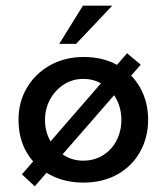

<svg xmlns="http://www.w3.org/2000/svg" viewBox="-20 -631 561 674"><path d="M474 -404 102 23 57 -19 426 -444ZM45 -211Q45 -273 74.5 -323Q104 -373 156 -402Q208 -431 274 -431Q342 -431 393 -402Q444 -373 472 -323Q500 -273 500 -211Q500 -149 472 -98.5Q444 -48 392.5 -19Q341 10 273 10Q207 10 155.5 -17.5Q104 -45 74.5 -94.5Q45 -144 45 -211ZM138 -210Q138 -170 156 -137.5Q174 -105 204.5 -86Q235 -67 272 -67Q311 -67 341.5 -86Q372 -105 389 -137.5Q406 -170 406 -210Q406 -250 389 -282.5Q372 -315 341.5 -334.5Q311 -354 272 -354Q234 -354 203.5 -334Q173 -314 155.5 -281.5Q138 -249 138 -210ZM374 -611 247 -477H188L271 -611Z"/></svg>

Font: Josefin Sans Thin
Style: Regular
Weight: 400
Version: Version 2.000